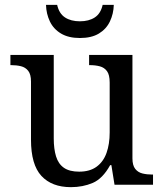

<svg xmlns="http://www.w3.org/2000/svg" viewBox="-20 -763 675 793"><path d="M273 10Q194 10 151 -36.5Q108 -83 108 -186V-426Q108 -456 96.5 -470.5Q85 -485 66.5 -489.5Q48 -494 26 -494H23V-536H202V-191Q202 -148 211.5 -117Q221 -86 244 -70Q267 -54 307 -54Q351 -54 379 -74.5Q407 -95 420 -131.5Q433 -168 433 -216V-422Q433 -454 422 -469Q411 -484 392.5 -489Q374 -494 351 -494H348V-536H527V-109Q527 -80 538.5 -65.5Q550 -51 568.5 -46.5Q587 -42 609 -42H612V0H453L440 -81H435Q404 -25 363 -7.5Q322 10 273 10ZM310 -606Q263 -606 232 -624.5Q201 -643 186 -674.5Q171 -706 170 -743H216Q224 -707 248.5 -691Q273 -675 310 -675Q347 -675 371.5 -691Q396 -707 404 -743H450Q449 -706 434 -674.5Q419 -643 388.5 -624.5Q358 -606 310 -606Z"/></svg>

Font: Noto Serif Bengali
Style: Regular
Weight: 400
Designer: Juan Bruce, Universal Thirst, Indian Type Foundry and the Monotype Design Team.
Foundry: Monotype Imaging Inc.
Version: Version 2.003